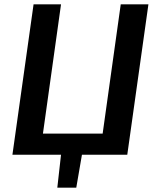

<svg xmlns="http://www.w3.org/2000/svg" viewBox="-20 -710 722 881"><path d="M534 -690 451 -97H177L260 -690H134L37 0H260L243 151H330L356 0H564L661 -690Z"/></svg>

Font: Exo 2 Semi Bold
Style: Italic
Weight: 600
Italic angle: -8°
Designer: Natanael Gama
Version: Version 1.001;PS 001.001;hotconv 1.0.88;makeotf.lib2.5.64775